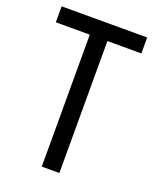

<svg xmlns="http://www.w3.org/2000/svg" viewBox="-135 -858 703 871"><g transform="rotate(20 217.0 -423.0)"><path d="M259 -66H174V-703H10V-780H423V-703H259Z"/></g></svg>

Font: Noto Sans Malayalam UI Condensed
Style: Regular
Weight: 400
Width: 3
Designer: Jelle Bosma - Monotype Design Team
Foundry: Monotype Imaging Inc.
Version: Version 2.104; ttfautohint (v1.8.4.7-5d5b)